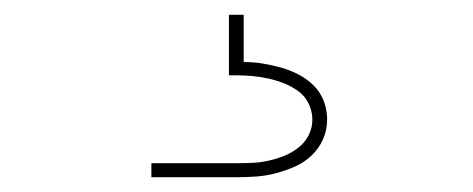

<svg xmlns="http://www.w3.org/2000/svg" viewBox="-20 -20 640 260"><path d="M185 220V201H300Q311 201 322 200.5Q333 200 344 197.5Q355 195 365 191Q375 187 384 180Q393 173 398 163Q403 153 403 142Q403 131 398 120.5Q393 110 384 103.5Q375 97 365 93Q355 89 344 86.5Q333 84 322 83Q311 82 300 82H290V0H310V64Q323 64 335.5 66Q348 68 360.5 71.5Q373 75 384.5 81Q396 87 405 96Q414 105 418.5 117Q423 129 423 142Q423 156 417.5 168.5Q412 181 402 190.5Q392 200 379.5 205.5Q367 211 354 214.5Q341 218 327.5 219Q314 220 300 220Z"/></svg>

Font: Iosevka HT Thin Extended
Style: Regular
Weight: 100
Width: 7
Monospace: yes
Designer: Belleve Invis
Foundry: Belleve Invis
Version: Version 32.3.0; ttfautohint (v1.8.4)